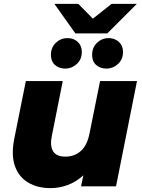

<svg xmlns="http://www.w3.org/2000/svg" viewBox="-20 -959 732 988"><path d="M240 9Q173 9 125 -19.5Q77 -48 57 -104Q37 -160 53 -243L113 -542H303L247 -261Q236 -209 253 -181Q270 -153 316 -153Q364 -153 396.5 -182.5Q429 -212 441 -274L495 -542H685L577 0H397L409 -57Q372 -23 328.5 -7Q285 9 240 9ZM528 -606Q496 -606 475 -624.5Q454 -643 454 -676Q454 -715 479.5 -739Q505 -763 539 -763Q570 -763 591.5 -743.5Q613 -724 613 -692Q613 -653 587 -629.5Q561 -606 528 -606ZM316 -606Q284 -606 263 -624.5Q242 -643 242 -676Q242 -715 267.5 -739Q293 -763 327 -763Q359 -763 380 -743.5Q401 -724 401 -692Q401 -653 375 -629.5Q349 -606 316 -606ZM368 -787 260 -939H383L458 -863L554 -939H684L532 -787Z"/></svg>

Font: Montserrat ExtraBold
Style: Italic
Weight: 800
Italic angle: -11.3°
Designer: Julieta Ulanovsky
Foundry: Julieta Ulanovsky
Version: Version 9.000; ttfautohint (v1.8.4.7-5d5b)